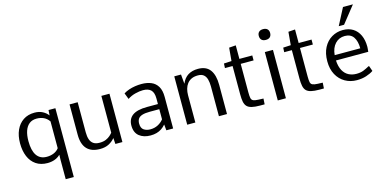

<svg xmlns="http://www.w3.org/2000/svg" viewBox="-87 -1288 4087 2026"><g transform="rotate(-15 1956.5 -275.0)"><path d="M425.3 223.6V10.7L426.8 -43Q406.7 -22.9 382.6 -11.2Q358.4 0.5 333.7 5.1Q309.1 9.8 286.6 9.8Q211.9 9.8 160.9 -24.9Q109.9 -59.6 83.7 -121.8Q57.6 -184.1 57.6 -266.1Q57.6 -348.1 85.2 -409.7Q112.8 -471.2 164.3 -505.6Q215.8 -540 287.6 -540Q338.9 -540 375.7 -520.3Q412.6 -500.5 435.1 -470.2L439 -528.3H513.7V223.6ZM294.4 -56.2Q336.9 -56.2 372.1 -71Q407.2 -85.9 428.2 -114.3V-407.2Q404.3 -441.4 370.1 -457.5Q335.9 -473.6 293 -473.6Q244.6 -473.6 212.6 -448.5Q180.7 -423.3 164.8 -377Q148.9 -330.6 148.9 -266.1Q148.9 -215.8 157.7 -176.8Q166.5 -137.7 184.6 -110.8Q202.6 -84 230 -70.1Q257.3 -56.2 294.4 -56.2Z M858.4 9.8Q764.6 9.8 716.6 -42Q668.5 -93.8 668.5 -197.3V-528.3H757.3V-199.2Q757.3 -153.8 768.3 -121.6Q779.3 -89.4 804.2 -72.3Q829.1 -55.2 870.6 -55.2Q912.6 -55.2 941.2 -67.6Q969.7 -80.1 988 -96.7Q1006.3 -113.3 1016.1 -126.5V-528.3H1104.5V0H1027.8L1022.9 -65.9Q996.6 -32.7 956.5 -11.5Q916.5 9.8 858.4 9.8Z M1411.1 9.8Q1335.4 9.8 1288.1 -28.3Q1240.7 -66.4 1240.7 -143.6Q1240.7 -178.7 1253.2 -206.1Q1265.6 -233.4 1291 -252.2Q1316.4 -271 1356.4 -280.8Q1396.5 -290.5 1451.2 -290.5H1570.3V-351.6Q1570.3 -415.5 1541.5 -444.1Q1512.7 -472.7 1454.6 -472.7Q1417 -472.7 1369.9 -460.7Q1322.8 -448.7 1285.2 -422.9L1259.3 -490.2Q1286.1 -507.3 1318.6 -518.3Q1351.1 -529.3 1386.5 -534.7Q1421.9 -540 1457 -540Q1516.6 -540 1562 -521Q1607.4 -502 1633.1 -459Q1658.7 -416 1658.7 -344.2V0H1584.5L1578.1 -64.9Q1557.1 -40 1532.2 -23.4Q1507.3 -6.8 1477.3 1.5Q1447.3 9.8 1411.1 9.8ZM1424.8 -53.2Q1471.7 -53.2 1508.8 -72.8Q1545.9 -92.3 1570.3 -123.5V-234.4H1467.3Q1413.6 -234.4 1382.3 -224.1Q1351.1 -213.9 1338.1 -193.6Q1325.2 -173.3 1325.2 -142.6Q1325.2 -92.8 1354.2 -73Q1383.3 -53.2 1424.8 -53.2Z M1812.5 0V-528.3H1886.2L1895.5 -425.3Q1919.9 -483.9 1964.6 -512Q2009.3 -540 2073.7 -540Q2163.1 -540 2205.1 -482.7Q2247.1 -425.3 2247.1 -318.4V0H2158.7V-324.7Q2158.7 -369.6 2149.4 -403.1Q2140.1 -436.5 2117.7 -455.1Q2095.2 -473.6 2055.2 -473.6Q2014.2 -473.6 1985.1 -460Q1956.1 -446.3 1937.5 -422.1Q1918.9 -397.9 1910.2 -366.2Q1901.4 -334.5 1901.4 -298.8V0Z M2608.4 3.9Q2552.2 3.9 2517.8 -4.6Q2483.4 -13.2 2465.6 -32.2Q2447.8 -51.3 2441.4 -83.5Q2435.1 -115.7 2435.1 -163.1V-474.1H2351.6L2354 -523.4L2437.5 -527.8L2450.2 -670.9L2523.9 -676.3V-528.3H2664.6V-474.1H2523.9V-162.6Q2523.9 -121.1 2528.6 -99.6Q2533.2 -78.1 2551.3 -70.1Q2569.3 -62 2608.4 -60.5Q2621.6 -60.1 2634.8 -59.6Q2647.9 -59.1 2661.1 -58.6L2657.2 3.9Q2645 3.9 2632.8 3.9Q2620.6 3.9 2608.4 3.9Z M2801.8 0V-528.3H2890.6V0ZM2846.2 -649.4Q2816.4 -649.4 2800.3 -665Q2784.2 -680.7 2784.2 -709Q2784.2 -736.3 2800.3 -751.7Q2816.4 -767.1 2846.2 -767.1Q2876 -767.1 2892.1 -751.7Q2908.2 -736.3 2908.2 -709Q2908.2 -680.7 2892.1 -665Q2876 -649.4 2846.2 -649.4Z M3255.9 3.9Q3199.7 3.9 3165.3 -4.6Q3130.9 -13.2 3113 -32.2Q3095.2 -51.3 3088.9 -83.5Q3082.5 -115.7 3082.5 -163.1V-474.1H2999L3001.5 -523.4L3085 -527.8L3097.7 -670.9L3171.4 -676.3V-528.3H3312V-474.1H3171.4V-162.6Q3171.4 -121.1 3176 -99.6Q3180.7 -78.1 3198.7 -70.1Q3216.8 -62 3255.9 -60.5Q3269 -60.1 3282.2 -59.6Q3295.4 -59.1 3308.6 -58.6L3304.7 3.9Q3292.5 3.9 3280.3 3.9Q3268.1 3.9 3255.9 3.9Z M3666 9.8Q3594.7 9.8 3537.4 -22.9Q3480 -55.7 3446.5 -116.9Q3413.1 -178.2 3413.1 -262.7Q3413.1 -350.6 3445.8 -412.6Q3478.5 -474.6 3533.7 -507.3Q3588.9 -540 3655.3 -540Q3720.2 -540 3766.1 -511.2Q3812 -482.4 3836.7 -429.2Q3861.3 -376 3861.3 -302.7Q3861.3 -295.4 3860.1 -282.7Q3858.9 -270 3857.9 -259.8Q3856.9 -249.5 3856.9 -248.5H3503.9Q3507.8 -181.2 3531 -138.7Q3554.2 -96.2 3592 -76.2Q3629.9 -56.2 3677.2 -56.2Q3722.7 -56.2 3754.9 -69.1Q3787.1 -82 3819.8 -100.6H3826.2L3846.7 -42.5Q3814 -20 3767.8 -5.1Q3721.7 9.8 3666 9.8ZM3505.4 -306.2H3785.2Q3784.2 -385.7 3753.7 -429.9Q3723.1 -474.1 3659.7 -474.1Q3595.7 -474.1 3554 -429Q3512.2 -383.8 3505.4 -306.2ZM3626 -590.3 3721.7 -774.4H3830.1L3684.1 -590.3Z"/></g></svg>

Font: Comme
Style: Regular
Weight: 400
Designer: Vernon Adams
Foundry: Vernon Adams
Version: Version 1.000;gftools[0.9.27]